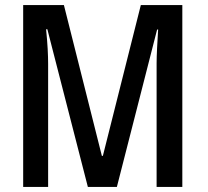

<svg xmlns="http://www.w3.org/2000/svg" viewBox="-20 -734 816 754"><path d="M71 0H169V-483C169 -516 167 -561 161 -619H166L325 0H439L597 -618H601C598 -566 595 -519 595 -486V0H696V-714H533L384 -122H380L231 -714H71Z"/></svg>

Font: Kathrein 67 Medium Condensed
Style: Regular
Weight: 500
Width: 3
Designer: Lazydogs Typefoundry, based on Open Sans by Ascender Corporation
Foundry: Lazydogs Typefoundry
Version: Version 1.003;PS 001.003;hotconv 1.0.88;makeotf.lib2.5.64775